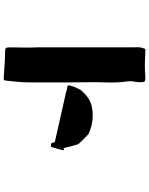

<svg xmlns="http://www.w3.org/2000/svg" viewBox="96 -892 807 1040"><g transform="rotate(90 500.0 -371.5)"><path d="M425 -730Q425 -719 423.5 -708Q422 -697 420 -686Q420 -680 419.5 -674Q419 -668 420 -662Q428 -605 426 -548.5Q424 -492 425 -434Q426 -378 426 -321.5Q426 -265 426 -209Q426 -181 426 -151.5Q426 -122 425 -94Q424 -72 421.5 -50.5Q419 -29 417 -8Q416 7 413.5 10Q411 13 396 12Q380 11 364 10Q348 9 333 8Q315 6 297 6Q279 6 261 5Q244 5 240 0.5Q236 -4 236 -21Q236 -57 237 -94Q238 -131 236 -168V-675Q236 -694 235.5 -713.5Q235 -733 245 -755Q266 -755 287.5 -753.5Q309 -752 330 -752Q364 -752 398 -755Q415 -755 420 -751Q425 -747 425 -730ZM480 -325Q477 -326 474 -327Q471 -328 469 -329Q464 -331 458.5 -331.5Q453 -332 445 -333Q445 -334 443 -337Q441 -340 442 -343Q444 -351 446.5 -359Q449 -367 452 -374Q455 -382 458.5 -388.5Q462 -395 465 -402Q466 -406 471 -409L482 -421Q513 -454 551.5 -463.5Q590 -473 632 -468Q650 -466 668 -461Q686 -456 702 -448Q707 -447 709 -444Q721 -432 733.5 -420Q746 -408 758 -394Q761 -390 763 -384Q765 -378 766 -372Q771 -358 774.5 -342.5Q778 -327 782 -311Q784 -312 786.5 -313Q789 -314 793 -315Q792 -311 792.5 -308Q793 -305 792 -303Q789 -291 785.5 -279.5Q782 -268 779 -257Q778 -251 775.5 -246.5Q773 -242 765 -243Q753 -243 751 -258Q751 -261 750 -264Q737 -267 722.5 -270.5Q708 -274 694 -277Q641 -289 587 -301Q533 -313 480 -325Z"/></g></svg>

Font: Palette Mosaic
Style: Regular
Weight: 400
Designer: Shibuyafont
Version: Version 1.001